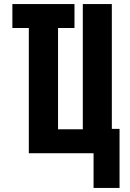

<svg xmlns="http://www.w3.org/2000/svg" viewBox="-20 -755 640 946"><path d="M569 171H441V0H122V-617H41V-735H347V-617H266V-118H388V-735H531V-120H569Z"/></svg>

Font: Iosevka Aile Heavy
Style: Regular
Weight: 900
Designer: Belleve Invis
Foundry: Belleve Invis
Version: Version 31.1.0; ttfautohint (v1.8.4)